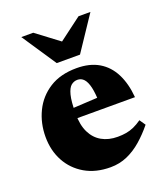

<svg xmlns="http://www.w3.org/2000/svg" viewBox="-129 -766 748 869"><g transform="rotate(-20 245.0 -331.0)"><path d="M262 -459.5Q325 -459.5 368.5 -433.8Q412 -408 436.2 -360Q460.5 -312 466 -245.5H143V-292.5L390.5 -306L305.5 -275.5Q304.5 -322.5 297.8 -351.8Q291 -381 278.5 -394.8Q266 -408.5 247.5 -408.5Q231 -408.5 217.5 -397.8Q204 -387 196 -356.5Q188 -326 188 -266Q188 -212 205.8 -176Q223.5 -140 255.8 -121.8Q288 -103.5 332 -103.5Q354.5 -103.5 373.2 -106.8Q392 -110 410.5 -118.2Q429 -126.5 449 -140.5L468.5 -112Q439 -75.5 406 -46.8Q373 -18 335.5 -1.5Q298 15 254.5 15Q183.5 15 131.8 -15.2Q80 -45.5 52 -97.2Q24 -149 24 -214.5Q24 -280.5 51 -336.2Q78 -392 131 -425.8Q184 -459.5 262 -459.5ZM274 -571H210L351 -677H408.5L298 -511.5H186L75.5 -677H133Z"/></g></svg>

Font: Newsreader 24pt ExtraBold
Style: Regular
Weight: 800
Designer: Hugues Gentile
Foundry: Production Type
Version: Version 1.003